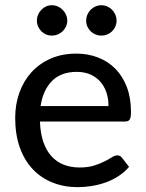

<svg xmlns="http://www.w3.org/2000/svg" viewBox="-20 -726 570 752"><path d="M405 -310.5Q405 -339.5 396.8 -364Q388.5 -388.5 372.5 -406.5Q356.5 -424.5 333.5 -434.5Q310.5 -444.5 280.5 -444.5Q219 -444.5 183.8 -409Q148.5 -373.5 139 -310.5ZM485.5 -72.5Q467.5 -51.5 444 -36.2Q420.5 -21 394 -11.5Q367.5 -2 339.2 2.5Q311 7 283.5 7Q231 7 186.2 -10.8Q141.5 -28.5 108.8 -62.8Q76 -97 57.8 -147.8Q39.5 -198.5 39.5 -264.5Q39.5 -317.5 56 -363.2Q72.5 -409 103.2 -443Q134 -477 178.5 -496.5Q223 -516 278.5 -516Q325 -516 364.2 -500.8Q403.5 -485.5 432 -456.5Q460.5 -427.5 476.8 -385Q493 -342.5 493 -288Q493 -265.5 488 -257.8Q483 -250 469.5 -250H136.5Q138 -204.5 149.5 -170.8Q161 -137 181.2 -114.5Q201.5 -92 229.5 -81Q257.5 -70 292 -70Q324.5 -70 348.2 -77.5Q372 -85 389.2 -93.8Q406.5 -102.5 418.2 -110Q430 -117.5 439 -117.5Q451 -117.5 457.5 -108.5ZM243.5 -645Q243.5 -633 238.5 -622.2Q233.5 -611.5 225.2 -603.5Q217 -595.5 206 -591Q195 -586.5 183 -586.5Q171 -586.5 160.5 -591Q150 -595.5 142 -603.5Q134 -611.5 129.2 -622.2Q124.5 -633 124.5 -645Q124.5 -657.5 129.2 -668.5Q134 -679.5 142 -687.8Q150 -696 160.5 -700.8Q171 -705.5 183 -705.5Q195 -705.5 206 -700.8Q217 -696 225.2 -687.8Q233.5 -679.5 238.5 -668.5Q243.5 -657.5 243.5 -645ZM436.5 -645Q436.5 -633 431.8 -622.2Q427 -611.5 419 -603.5Q411 -595.5 400 -591Q389 -586.5 377 -586.5Q365 -586.5 354 -591Q343 -595.5 335 -603.5Q327 -611.5 322.2 -622.2Q317.5 -633 317.5 -645Q317.5 -657.5 322.2 -668.5Q327 -679.5 335 -687.8Q343 -696 354 -700.8Q365 -705.5 377 -705.5Q389 -705.5 400 -700.8Q411 -696 419 -687.8Q427 -679.5 431.8 -668.5Q436.5 -657.5 436.5 -645Z"/></svg>

Font: Lato 2
Style: Regular
Weight: 500
Designer: Lukasz Dziedzic with Adam Twardoch and Botio Nikoltchev
Foundry: tyPoland Lukasz Dziedzic
Version: Version 2.015; 2015-08-06; http://www.latofonts.com/